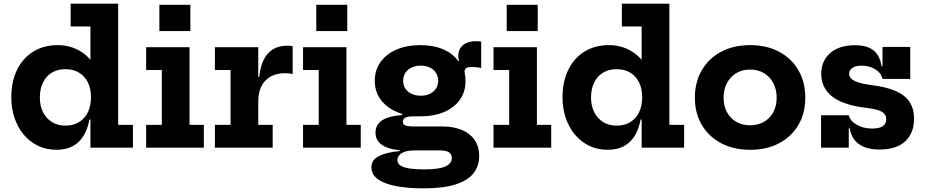

<svg xmlns="http://www.w3.org/2000/svg" viewBox="-20 -810 5076 1053"><path d="M476 0V-205.5L479 -244.5V-317.5L476 -406.5V-665H367.5V-790H628V-125H709V0ZM296.5 -562.5Q357 -562.5 407.8 -536.2Q458.5 -510 495.8 -457.2Q533 -404.5 553.5 -325L479 -277Q479 -322.5 462.5 -357Q446 -391.5 414.5 -411Q383 -430.5 339 -430.5Q295 -430.5 263.5 -411Q232 -391.5 215.2 -356.5Q198.5 -321.5 198.5 -275.5Q198.5 -229.5 216 -194.8Q233.5 -160 265 -140.5Q296.5 -121 339 -121Q382.5 -121 414 -140.5Q445.5 -160 462.2 -195Q479 -230 479 -277L494 -154.5H470.5Q460.5 -101.5 438 -64.8Q415.5 -28 378.5 -8.2Q341.5 11.5 290 11.5Q233 11.5 187.2 -11Q141.5 -33.5 109 -73Q76.5 -112.5 59.2 -164.5Q42 -216.5 42 -275.5Q42 -363 73.8 -427.5Q105.5 -492 162.8 -527.2Q220 -562.5 296.5 -562.5Z M1019.5 -125H1098V0H781.5V-125H867.5V-426H781.5V-551H1019.5ZM854 -783.5H1024V-639.5H854Z M1396.5 -125H1475.5V0H1158.5V-125H1244.5V-426H1158.5V-551H1396.5ZM1585 -403.5Q1576.5 -406 1566.2 -407.2Q1556 -408.5 1544 -408.5Q1474.5 -408.5 1435.5 -368Q1396.5 -327.5 1396.5 -252.5L1370 -388H1402Q1407.5 -445 1426.8 -483.2Q1446 -521.5 1478.5 -540.5Q1511 -559.5 1555.5 -559.5Q1564 -559.5 1571.2 -558.8Q1578.5 -558 1585 -556.5Z M1880 -125H1958.5V0H1642V-125H1728V-426H1642V-551H1880ZM1714.5 -783.5H1884.5V-639.5H1714.5Z M2301.5 223Q2219.5 223 2155.2 211.2Q2091 199.5 2054 174Q2017 148.5 2017 107Q2017 65.5 2060.2 45Q2103.5 24.5 2172.5 18.5V4L2260 15Q2219.5 14.5 2197.8 23Q2176 31.5 2167.8 43.8Q2159.5 56 2159.5 67.5Q2159.5 88 2178.2 99Q2197 110 2230 114.5Q2263 119 2305.5 119Q2386.5 119 2422.2 103Q2458 87 2458 56Q2458 15 2394 15H2207.5Q2130 15 2084.8 -9.2Q2039.5 -33.5 2039.5 -82Q2039.5 -126.5 2076 -150.2Q2112.5 -174 2185.5 -179V-201L2287 -172H2245.5Q2218 -172 2203.5 -164.8Q2189 -157.5 2189 -142.5Q2189 -128 2203.2 -122.2Q2217.5 -116.5 2246 -116.5H2405.5Q2466.5 -116.5 2512 -97.8Q2557.5 -79 2582.8 -42.8Q2608 -6.5 2608 46Q2608 99 2578 138.8Q2548 178.5 2480.8 200.8Q2413.5 223 2301.5 223ZM2287 -172Q2213 -172 2156.2 -196.2Q2099.5 -220.5 2067.5 -264.2Q2035.5 -308 2035.5 -367Q2035.5 -426 2067 -470Q2098.5 -514 2154.8 -538.2Q2211 -562.5 2285.5 -562.5Q2358 -562.5 2412.8 -538.5Q2467.5 -514.5 2496.5 -470.5Q2515 -447 2524 -420.8Q2533 -394.5 2533 -364.5Q2533 -306 2502 -262.8Q2471 -219.5 2415.8 -195.8Q2360.5 -172 2287 -172ZM2287.5 -285Q2315.5 -285 2337 -295.2Q2358.5 -305.5 2370.8 -323.8Q2383 -342 2383 -367Q2383 -392 2370.8 -410.8Q2358.5 -429.5 2337 -439.8Q2315.5 -450 2287.5 -450Q2259.5 -450 2237.8 -439.8Q2216 -429.5 2203.5 -410.8Q2191 -392 2191 -367Q2191 -342 2203.5 -323.8Q2216 -305.5 2237.8 -295.2Q2259.5 -285 2287.5 -285ZM2533 -364.5 2498 -423.5 2471 -464 2498 -476.5Q2495.5 -482.5 2494.5 -489.2Q2493.5 -496 2493.5 -502.5Q2493.5 -529 2505.5 -547.2Q2517.5 -565.5 2539.2 -574.8Q2561 -584 2590 -584Q2598.5 -584 2605.8 -583.5Q2613 -583 2619 -582V-437.5Q2604 -440 2590.5 -441.2Q2577 -442.5 2567.5 -442.5Q2553 -442.5 2544.2 -439.8Q2535.5 -437 2531.8 -431.8Q2528 -426.5 2528 -419Q2528 -413.5 2529.2 -405.8Q2530.5 -398 2531.8 -387.2Q2533 -376.5 2533 -364.5Z M2924.5 -125H3003V0H2686.5V-125H2772.5V-426H2686.5V-551H2924.5ZM2759 -783.5H2929V-639.5H2759Z M3499 0V-205.5L3502 -244.5V-317.5L3499 -406.5V-665H3390.5V-790H3651V-125H3732V0ZM3319.5 -562.5Q3380 -562.5 3430.8 -536.2Q3481.5 -510 3518.8 -457.2Q3556 -404.5 3576.5 -325L3502 -277Q3502 -322.5 3485.5 -357Q3469 -391.5 3437.5 -411Q3406 -430.5 3362 -430.5Q3318 -430.5 3286.5 -411Q3255 -391.5 3238.2 -356.5Q3221.5 -321.5 3221.5 -275.5Q3221.5 -229.5 3239 -194.8Q3256.5 -160 3288 -140.5Q3319.5 -121 3362 -121Q3405.5 -121 3437 -140.5Q3468.5 -160 3485.2 -195Q3502 -230 3502 -277L3517 -154.5H3493.5Q3483.5 -101.5 3461 -64.8Q3438.5 -28 3401.5 -8.2Q3364.5 11.5 3313 11.5Q3256 11.5 3210.2 -11Q3164.5 -33.5 3132 -73Q3099.5 -112.5 3082.2 -164.5Q3065 -216.5 3065 -275.5Q3065 -363 3096.8 -427.5Q3128.5 -492 3185.8 -527.2Q3243 -562.5 3319.5 -562.5Z M4094 11.5Q4002.5 11.5 3934.5 -24.8Q3866.5 -61 3828.8 -125.2Q3791 -189.5 3791 -274Q3791 -359.5 3828.8 -424.5Q3866.5 -489.5 3934.5 -526Q4002.5 -562.5 4094 -562.5Q4185 -562.5 4253.2 -526Q4321.5 -489.5 4359 -424.5Q4396.5 -359.5 4396.5 -274Q4396.5 -189.5 4359 -125.2Q4321.5 -61 4253.5 -24.8Q4185.5 11.5 4094 11.5ZM4094 -123Q4137 -123 4169.8 -141.8Q4202.5 -160.5 4221 -194.5Q4239.5 -228.5 4239.5 -274.5Q4239.5 -320 4221 -354.8Q4202.5 -389.5 4169.8 -409Q4137 -428.5 4094 -428.5Q4051 -428.5 4018.2 -409Q3985.5 -389.5 3967 -354.8Q3948.5 -320 3948.5 -274.5Q3948.5 -228.5 3967 -194.5Q3985.5 -160.5 4018.2 -141.8Q4051 -123 4094 -123Z M4803 10Q4754 10 4719.8 -3.8Q4685.5 -17.5 4665.8 -43.5Q4646 -69.5 4640 -106.5H4617L4635 -178Q4642.5 -146.5 4678.5 -125.8Q4714.5 -105 4764 -105Q4802.5 -105 4821.5 -118.2Q4840.5 -131.5 4840.5 -157Q4840.5 -183 4816.2 -197.2Q4792 -211.5 4729 -218.5Q4600.5 -234.5 4542.2 -282Q4484 -329.5 4484 -405Q4484 -476 4533 -519Q4582 -562 4670 -562Q4715 -562 4745.5 -548.8Q4776 -535.5 4792.8 -509.5Q4809.5 -483.5 4814.5 -446.5H4837.5L4820 -377Q4812.5 -410 4780 -430Q4747.5 -450 4705 -450Q4671 -450 4654 -437.2Q4637 -424.5 4637 -405Q4637 -380.5 4667.2 -366Q4697.5 -351.5 4761 -343Q4884 -327.5 4938.5 -283.5Q4993 -239.5 4993 -159.5Q4993 -80.5 4945 -35.2Q4897 10 4803 10ZM4483 0V-178H4635V0ZM4820 -377V-552.5H4972V-377Z"/></svg>

Font: Hepta Slab ExtraLight
Style: Bold
Weight: 700
Version: Version 1.102